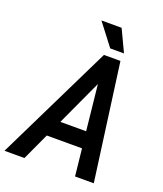

<svg xmlns="http://www.w3.org/2000/svg" viewBox="-188 -996 934 1100"><g transform="rotate(20 279.5 -446.0)"><path d="M384.3 -165H169.4L93.3 0H-28.3L319.3 -710.9H419.9L516.1 0H401.9ZM215.8 -265.1H373L343.8 -542.5ZM424.3 -758.3H340.3L238.3 -891.6H361.3Z"/></g></svg>

Font: Roboto Mono Medium
Style: Italic
Weight: 500
Designer: Google
Version: Version 2.000985; 2015; ttfautohint (v1.3)